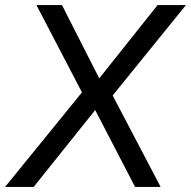

<svg xmlns="http://www.w3.org/2000/svg" viewBox="-46 -739 755 759"><path d="M-26 0 292 -391 291 -349 98 -719H199L351 -420H339L577 -719H689L386 -345L385 -389L589 0H488L324 -316H340L87 0Z"/></svg>

Font: Nunitoga
Style: Medium Italic
Weight: 500
Italic angle: -9°
Designer: Vernon Adams
Foundry: Vernon Adams
Version: Version 1.0